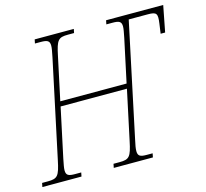

<svg xmlns="http://www.w3.org/2000/svg" viewBox="-123 -831 1015 948"><g transform="rotate(-15 384.5 -357.0)"><path d="M-20 0H180L184 -20H153C120 -20 107 -25 107 -51C107 -64 111 -82 116 -108L170 -361H509L455 -108C439 -31 430 -20 380 -20H349L345 0H545L549 -20H520C487 -20 474 -25 474 -51C474 -64 477 -82 483 -108L606 -689H704C749 -689 754 -680 747 -630L740 -580H763L789 -714H497L493 -694H524C557 -694 570 -689 570 -663C570 -650 566 -632 561 -606L514 -386H175L222 -606C238 -683 247 -694 297 -694H328L332 -714H132L128 -694H157C190 -694 203 -689 203 -663C203 -650 199 -632 194 -606L88 -108C72 -31 63 -20 13 -20H-16Z"/></g></svg>

Font: Noto Serif Condensed Thin
Style: Italic
Weight: 100
Width: 3
Italic angle: -12°
Designer: Monotype Design Team
Foundry: Monotype Imaging Inc.
Version: Version 2.013